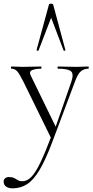

<svg xmlns="http://www.w3.org/2000/svg" viewBox="-54 -750 511 1051"><path d="M429 -386Q432 -386 432 -380Q432 -374 429 -374Q406 -374 389 -360Q372 -346 357 -305L232 28Q196 124 163 179.5Q130 235 94.5 258Q59 281 14 281Q-5 281 -19.5 272Q-34 263 -34 244Q-34 232 -25.5 225.5Q-17 219 -7 219Q13 219 23.5 224.5Q34 230 43.5 236Q53 242 69 242Q94 242 117 219Q140 196 166.5 141Q193 86 229 -9V13L74 -303Q52 -347 39.5 -360.5Q27 -374 8 -374Q6 -374 6 -380Q6 -386 8 -386Q23 -386 39 -385Q55 -384 70 -384Q102 -384 126.5 -385Q151 -386 171 -386Q173 -386 173 -380Q173 -374 171 -374Q140 -374 121.5 -366Q103 -358 115 -335L255 -48L235 -11L336 -301Q351 -345 335 -359.5Q319 -374 263 -374Q261 -374 261 -380Q261 -386 263 -386Q287 -386 308.5 -385Q330 -384 364 -384Q385 -384 398 -385Q411 -386 429 -386ZM304 -476Q306 -474 300.5 -472.5Q295 -471 294 -474L226 -653L157 -474Q156 -471 150.5 -472.5Q145 -474 146 -476L214 -725Q215 -730 225 -730Q235 -730 237 -725Z"/></svg>

Font: Cormorant Light Light
Style: Regular
Weight: 300
Version: Version 4.000